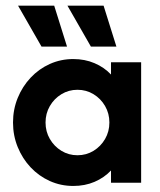

<svg xmlns="http://www.w3.org/2000/svg" viewBox="-20 -632 554 664"><path d="M233.3 11.1Q190.3 11.1 152.4 -5.9Q114.6 -22.9 86.1 -53.1Q57.6 -83.3 41.3 -123.3Q25 -163.2 25 -208.3Q25 -253.5 41.3 -293.4Q57.6 -333.3 86.1 -363.5Q114.6 -393.8 152.4 -410.8Q190.3 -427.8 233.3 -427.8Q273.6 -427.8 306.9 -413.5Q340.3 -399.3 363.9 -374.3V-416.7H468.1V0H363.9V-42.4Q340.3 -17.4 306.9 -3.1Q273.6 11.1 233.3 11.1ZM247.9 -95.1Q278.5 -95.1 303.5 -110.4Q328.5 -125.7 343.4 -151.4Q358.3 -177.1 358.3 -208.3Q358.3 -239.6 343.4 -265.3Q328.5 -291 303.5 -306.2Q278.5 -321.5 247.9 -321.5Q217.4 -321.5 192.4 -306.2Q167.4 -291 152.4 -265.3Q137.5 -239.6 137.5 -208.3Q137.5 -177.1 152.4 -151.4Q167.4 -125.7 192.4 -110.4Q217.4 -95.1 247.9 -95.1ZM294.4 -470.8 213.2 -612.5H338.2L382.6 -470.8ZM123.6 -470.8 42.4 -612.5H167.4L211.8 -470.8Z"/></svg>

Font: Afacad Flux
Style: Bold
Weight: 700
Designer: Kristian Moeller
Foundry: Dicotype
Version: Version 1.100